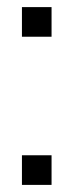

<svg xmlns="http://www.w3.org/2000/svg" viewBox="-20 -520 207 540"><path d="M125 0H41.7V-83.3H125ZM125 -416.7H41.7V-500H125Z"/></svg>

Font: Yulong
Style: Regular
Weight: 400
Designer: GGBotNet
Foundry: f0n7.com
Version: 1.00